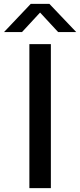

<svg xmlns="http://www.w3.org/2000/svg" viewBox="-66 -967 412 987"><path d="M85 0V-740H195.5V0ZM-45.5 -802 92 -947H188L326 -802H233L140 -902.5L47 -802Z"/></svg>

Font: Encode Sans SmExp Md
Style: Regular
Weight: 500
Width: 6
Designer: Multiple Designers
Foundry: Impallari Type
Version: Version 3.002; ttfautohint (v1.8.3) -l 8 -r 50 -G 200 -x 14 